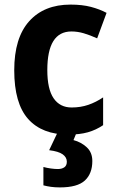

<svg xmlns="http://www.w3.org/2000/svg" viewBox="-20 -576 512 836"><path d="M278 10Q163 10 102.5 -58Q42 -126 42 -270Q42 -411 107 -483.5Q172 -556 287 -556Q338 -556 376 -546Q414 -536 444 -520L403 -409Q372 -423 345 -431Q318 -439 291 -439Q186 -439 186 -271Q186 -188 213.5 -148Q241 -108 292 -108Q331 -108 364.5 -119.5Q398 -131 429 -152V-31Q398 -10 362.5 0Q327 10 278 10ZM382 125Q382 180 349.5 210Q317 240 241 240Q219 240 201.5 237.5Q184 235 169 231V151Q183 155 200.5 157.5Q218 160 232 160Q249 160 260 152.5Q271 145 271 128Q271 109 253 96Q235 83 194 78L231 0H314L300 34Q334 43 358 65.5Q382 88 382 125Z"/></svg>

Font: Noto Sans SemiCondensed
Style: Bold
Weight: 700
Width: 4
Designer: Monotype Design Team
Foundry: Monotype Imaging Inc.
Version: Version 2.013; ttfautohint (v1.8.4.7-5d5b)